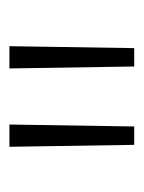

<svg xmlns="http://www.w3.org/2000/svg" viewBox="30 -770 298 397"><g transform="rotate(-90 178.5 -571.0)"><path d="M74 -700H120L116 -442H78ZM236 -700H282L278 -442H240Z"/></g></svg>

Font: Goldbeck Next Light
Style: Regular
Weight: 300
Designer: Julieta Ulanovsky
Foundry: Julieta Ulanovsky
Version: Version 7.200